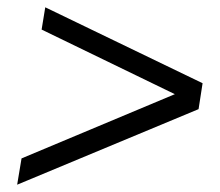

<svg xmlns="http://www.w3.org/2000/svg" viewBox="-20 -614 604 526"><path d="M27 -108 39 -180 459 -356 94 -533 104 -594 535 -386 524 -315Z"/></svg>

Font: MuseoModerno Light
Style: Italic
Weight: 300
Italic angle: -9°
Designer: Pablo Cosgaya, Héctor Gatti, Marcela Romero, and the Authors of The MuseoModerno Project.
Foundry: Omnibus-Type Team
Version: Version 1.003